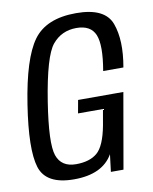

<svg xmlns="http://www.w3.org/2000/svg" viewBox="-79 -740 640 804"><g transform="rotate(-10 241.0 -338.0)"><path d="M171.5 4Q52.5 4 28.2 -74Q4 -152 33 -338.5Q62.5 -529 117.2 -604.5Q172 -680 299.5 -680Q422 -680 448.8 -607.2Q475.5 -534.5 455.5 -421.5H369.5Q388 -529 369.5 -573.8Q351 -618.5 290 -618.5Q227 -618.5 187.8 -571.5Q148.5 -524.5 118.5 -334.5Q91.5 -162 109.8 -109.5Q128 -57 190.5 -57Q248.5 -57 280.8 -84.5Q313 -112 329 -196.5L341 -265H235L245 -320.5H437.5L381.5 0H328L337 -73.5Q292.5 4 171.5 4Z"/></g></svg>

Font: Anybody
Style: Italic
Weight: 400
Italic angle: -10°
Designer: Tyler Finck
Foundry: Etcetera Type Company
Version: Version 1.010; ttfautohint (v1.8.3) -l 8 -r 50 -G 200 -x 14 